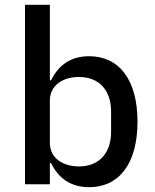

<svg xmlns="http://www.w3.org/2000/svg" viewBox="-20 -760 640 792"><path d="M83.1 0H185.7V-87.4H190.7C221.2 -24.5 272 12.1 347.7 12.1C469.8 12.1 547.2 -83.1 547.2 -258.2C547.2 -432.9 469.8 -528.1 347.7 -528.1C272 -528.1 221.2 -491.5 190.7 -428.6H185.7V-740.1H83.1ZM185.7 -170.8V-345.2C185.7 -409.4 241.1 -442.5 305.8 -442.5C389.6 -442.5 438.2 -386.7 438.2 -300.4V-215.6C438.2 -129.3 389.6 -73.5 305.8 -73.5C241.1 -73.5 185.7 -106.5 185.7 -170.8Z"/></svg>

Font: Margiela Mono Medium
Style: Regular
Weight: 500
Designer: Mike Abbink, Paul van der Laan, Pieter van Rosmalen
Foundry: Bold Monday
Version: Version 2.003 2021